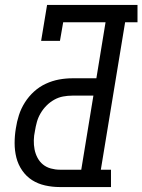

<svg xmlns="http://www.w3.org/2000/svg" viewBox="-20 -755 575 775"><path d="M221 0Q191 0 162 -6.5Q133 -13 109.5 -28Q86 -43 69.5 -67Q53 -91 46 -119Q39 -147 39 -177Q39 -207 44 -237Q48 -264 56.5 -290.5Q65 -317 80.5 -341.5Q96 -366 117.5 -385.5Q139 -405 165 -417Q191 -429 218 -434Q245 -439 272 -439H369L406 -665H235L222 -590H146L170 -735H535V-665H485L387 -70H428V0ZM221 -70H308L357 -369H272Q253 -369 234.5 -365.5Q216 -362 199 -352.5Q182 -343 168 -329Q154 -315 144 -298Q134 -281 129 -263Q124 -245 121 -226Q117 -208 116.5 -189Q116 -170 119.5 -152Q123 -134 131.5 -118Q140 -102 153.5 -91Q167 -80 185 -75Q203 -70 221 -70Z"/></svg>

Font: Iosevka Slab Oblique
Style: Regular
Weight: 400
Italic angle: -9°
Monospace: yes
Designer: Belleve Invis
Foundry: Belleve Invis
Version: Version 11.1.1; ttfautohint (v1.8.3)